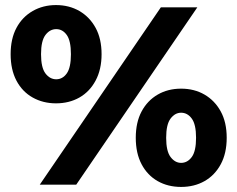

<svg xmlns="http://www.w3.org/2000/svg" viewBox="-20 -729 937 758"><path d="M137 0 615 -700H759L281 0ZM201 -321Q150 -321 109 -344Q68 -367 45 -410.5Q22 -454 22 -515Q22 -576 45 -619Q68 -662 109 -685.5Q150 -709 201 -709Q253 -709 293.5 -685.5Q334 -662 357.5 -619Q381 -576 381 -515Q381 -455 357.5 -411Q334 -367 293.5 -344Q253 -321 201 -321ZM202 -416Q227 -416 243.5 -439Q260 -462 260 -515Q260 -568 243.5 -591Q227 -614 202 -614Q177 -614 159.5 -591Q142 -568 142 -515Q142 -462 159.5 -439Q177 -416 202 -416ZM695 9Q643 9 602.5 -14Q562 -37 539 -80.5Q516 -124 516 -185Q516 -246 539 -289Q562 -332 602.5 -355.5Q643 -379 695 -379Q747 -379 787.5 -355.5Q828 -332 851.5 -289Q875 -246 875 -185Q875 -124 851.5 -80.5Q828 -37 787.5 -14Q747 9 695 9ZM695 -86Q720 -86 737 -109Q754 -132 754 -185Q754 -238 737 -261Q720 -284 695 -284Q671 -284 653.5 -261Q636 -238 636 -185Q636 -132 653.5 -109Q671 -86 695 -86Z"/></svg>

Font: MOST Montserrat ExtraBold
Style: Regular
Weight: 800
Designer: Julieta Ulanovsky
Foundry: Julieta Ulanovsky
Version: Version 8.000;March 11, 2024;FontCreator 15.0.0.2926 64-bit